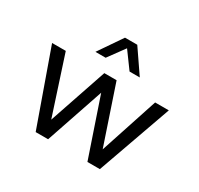

<svg xmlns="http://www.w3.org/2000/svg" viewBox="-148 -876 1095 1057"><g transform="rotate(30 399.5 -348.0)"><path d="M195 0 28 -470H115L235 -102L360 -470H438L562 -102L683 -470H770L603 0H524L399 -368L274 0ZM259 -547 361 -696H439L541 -547H476L400 -651L324 -547Z"/></g></svg>

Font: Gantari
Style: Regular
Weight: 400
Designer: Anugrah Pasau
Foundry: Lafontype
Version: Version 1.000; ttfautohint (v1.8.3)